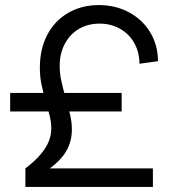

<svg xmlns="http://www.w3.org/2000/svg" viewBox="-20 -736 722 756"><path d="M182 -231Q182 -252 177.5 -272Q173 -292 163 -326Q150 -372 143.5 -402.5Q137 -433 137 -470Q137 -543 166 -598.5Q195 -654 248 -685Q301 -716 369 -716Q435 -716 488 -687.5Q541 -659 571.5 -608.5Q602 -558 602 -495L529 -485Q529 -530 509 -566Q489 -602 453 -622.5Q417 -643 372 -643Q326 -643 290.5 -622Q255 -601 235 -563Q215 -525 215 -477Q215 -448 221 -419.5Q227 -391 239 -348Q251 -307 257 -280Q263 -253 263 -226Q263 -172 233.5 -129.5Q204 -87 140 -49L131 -73H582V0H80V-73Q118 -102 140.5 -129Q163 -156 172.5 -180.5Q182 -205 182 -231ZM20 -370H459V-297H20Z"/></svg>

Font: Uncut Sans Variable
Style: Regular
Weight: 400
Designer: Kasper Nordkvist
Foundry: UNCUT.wtf
Version: Version 1.304;Glyphs 3.2 (3246)